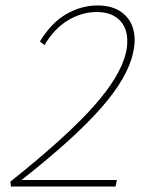

<svg xmlns="http://www.w3.org/2000/svg" viewBox="-20 -683 520 703"><path d="M59 -24H408L403 0H20L18 -18Q219 -178 320 -290.5Q421 -403 441 -490Q446 -509 446 -533Q446 -582 416.5 -610.5Q387 -639 334 -639Q280 -639 229.5 -609Q179 -579 143 -518L126 -531Q168 -600 223 -631.5Q278 -663 337 -663Q401 -663 437 -628.5Q473 -594 473 -536Q473 -515 467 -489Q448 -399 350 -287.5Q252 -176 59 -24Z"/></svg>

Font: Ysabeau Infant Extralight
Style: Italic
Weight: 200
Italic angle: -12°
Designer: Christian Thalmann (Catharsis Fonts)
Version: Version 0.003